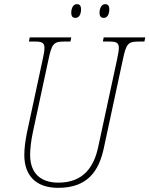

<svg xmlns="http://www.w3.org/2000/svg" viewBox="-20 -894 719 924"><path d="M480 -808C495 -808 506 -823 506 -849C506 -867 499 -874 486 -874C469 -874 459 -854 459 -833C459 -814 467 -808 480 -808ZM344 -808C359 -808 370 -823 370 -849C370 -867 363 -874 350 -874C332 -874 323 -854 323 -833C323 -814 330 -808 344 -808ZM260 10C399 10 456 -68 480 -183L571 -606C587 -683 596 -694 646 -694H675L679 -714H479L475 -694H506C539 -694 552 -689 552 -663C552 -650 548 -632 543 -606L452 -184C432 -93 383 -15 261 -15C172 -15 125 -64 125 -148C125 -175 129 -215 138 -257L213 -606C229 -683 238 -694 288 -694H319L323 -714H123L119 -694H148C181 -694 194 -689 194 -663C194 -650 191 -632 185 -606L110 -257C102 -218 97 -180 97 -148C97 -50 152 10 260 10Z"/></svg>

Font: Noto Serif Condensed Thin
Style: Italic
Weight: 100
Width: 3
Italic angle: -12°
Designer: Monotype Design Team
Foundry: Monotype Imaging Inc.
Version: Version 2.013